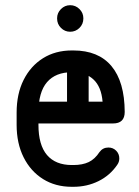

<svg xmlns="http://www.w3.org/2000/svg" viewBox="-20 -715 535 739"><path d="M86 -239.8Q68.5 -239.8 56.5 -252Q44.5 -264.2 44.5 -281.8Q44.5 -299.2 56.5 -311.5Q68.5 -323.8 86 -323.8H374.8Q370 -381 339.9 -409Q309.8 -437 262.2 -437H256.5Q194 -437 161 -398.8Q128 -360.5 128 -281.8V-234.5Q128 -156.8 161 -118.2Q194 -79.8 256.5 -79.8H262.2Q297.5 -79.8 321.5 -91.2Q345.5 -102.8 363 -129.8Q375.8 -147.2 397.2 -147.2Q415 -147.2 427.1 -135Q439.2 -122.8 439.2 -105.2Q439.2 -91.8 431.5 -81Q403.8 -40 359.4 -18Q315 4 262.2 4H256.5Q193.2 4 145.5 -25.9Q97.8 -55.8 70.9 -109.5Q44 -163.2 44 -234.5V-281.8Q44 -353.8 70.9 -407.4Q97.8 -461 145.5 -490.9Q193.2 -520.8 256.5 -520.8H262.2Q358.8 -520.8 409.1 -460.5Q459.5 -400.2 460 -284.2Q460 -239.8 415 -239.8ZM321.2 -315.8Q321.2 -299 308.9 -286.9Q296.5 -274.8 280 -274.8Q262.5 -274.8 250.2 -286.9Q238 -299 238 -315.8V-460Q238 -477.2 250.2 -489.6Q262.5 -502 280 -502Q296.5 -502 308.9 -489.6Q321.2 -477.2 321.2 -460ZM199.8 -645Q199.8 -665.2 214.6 -680.1Q229.5 -695 250 -695Q271 -695 285.9 -680.1Q300.8 -665.2 300.8 -645V-643.5Q300.8 -622.5 285.9 -607.6Q271 -592.8 250 -592.8Q229.5 -592.8 214.6 -607.6Q199.8 -622.5 199.8 -643.5Z"/></svg>

Font: Libertine-Super Thin
Style: Regular
Weight: 100
Designer: Bastien Sozeau
Foundry: NBR — Bastien Sozeau
Version: Version 2.003;gftools[0.9.33]